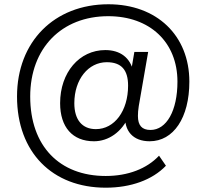

<svg xmlns="http://www.w3.org/2000/svg" viewBox="-20 -720 967 900"><path d="M475.5 159.8C593.1 159.8 694.1 123.5 757.8 56.9L725.5 9.8C668.6 70.6 580.4 104.9 475.5 104.9C258.8 104.9 121.6 -35.3 121.6 -267.6C121.6 -494.1 268.6 -644.1 487.3 -644.1C682.4 -644.1 811.8 -522.5 811.8 -337.3C811.8 -201 760.8 -110.8 685.3 -110.8C645.1 -110.8 626.5 -132.4 626.5 -176.5C626.5 -189.2 627.5 -204.9 630.4 -222.5L674.5 -476.5H609.8L594.1 -384.3H604.9C591.2 -449 544.1 -485.3 473.5 -485.3C352 -485.3 261.8 -380.4 261.8 -236.3C261.8 -124.5 319.6 -57.8 420.6 -57.8C487.3 -57.8 552 -100 585.3 -178.4L566.7 -183.3C560.8 -105.9 603.9 -57.8 681.4 -57.8C793.1 -57.8 867.6 -167.6 867.6 -337.3C867.6 -553.9 714.7 -700 488.2 -700C234.3 -700 59.8 -524.5 59.8 -267.6C59.8 -5.9 225.5 159.8 475.5 159.8ZM429.4 -114.7C365.7 -114.7 328.4 -157.8 328.4 -236.3C328.4 -348 394.1 -428.4 480.4 -428.4C549 -428.4 580.4 -392.2 580.4 -318.6C580.4 -200 516.7 -114.7 429.4 -114.7Z"/></svg>

Font: LL Pando Sans
Style: Regular
Weight: 400
Designer: Joshua Smith
Foundry: Joshua Smith
Version: Version 1.000;Glyphs 3.2.1 (3258)